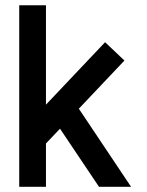

<svg xmlns="http://www.w3.org/2000/svg" viewBox="-20 -716 565 736"><path d="M53.7 0V-695.8H156.2V-314.9L382.8 -554.2L457 -483.9L282.2 -299.3L482.4 0H359.4L210 -222.7L156.2 -166V0Z"/></svg>

Font: Anka/Coder Condensed
Style: Bold
Weight: 700
Width: 4
Monospace: yes
Version: Version 001.100